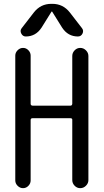

<svg xmlns="http://www.w3.org/2000/svg" viewBox="-20 -980 540 1000"><path d="M252.9 -960Q308.6 -960 343.8 -915L407.2 -833Q417 -820.3 409.7 -805.2Q402.3 -790 385.7 -790Q334 -790 303.7 -835.9L252 -918.9Q252 -919.9 250 -919.9Q248 -919.9 248 -918.9L196.3 -835.9Q166 -790 114.3 -790Q98.6 -790 90.8 -805.2Q83 -820.3 92.8 -833L156.2 -915Q191.4 -960 247.1 -960ZM59.6 -40V-690.4Q59.6 -706.1 71.8 -718.3Q84 -730.5 100.1 -730.5Q116.2 -730.5 127.9 -718.3Q139.6 -706.1 139.6 -690.4V-439.5Q139.6 -430.7 149.4 -429.7H346.7Q355.5 -429.7 356.4 -439.5V-688.5Q356.4 -705.1 368.7 -717.8Q380.9 -730.5 397.9 -730.5Q415 -730.5 427.7 -717.8Q440.4 -705.1 440.4 -688.5V-42Q440.4 -25.4 427.7 -12.7Q415 0 397.9 0Q380.9 0 368.7 -12.7Q356.4 -25.4 356.4 -42V-356.4Q356.4 -364.3 346.7 -364.3H149.4Q140.6 -364.3 139.6 -356.4V-40Q139.6 -24.4 127.9 -12.2Q116.2 0 100.1 0Q84 0 71.8 -12.2Q59.6 -24.4 59.6 -40Z"/></svg>

Font: Rounded Mgen+ 1mn regular
Style: Regular
Weight: 400
Designer: [Source Han Sans]
Ryoko NISHIZUKA  (kana & ideographs); Paul D. Hunt (Latin, Greek & Cyrillic); Wenlong ZHANG  (bopomofo
Version: Version 1.059.20150602